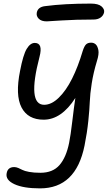

<svg xmlns="http://www.w3.org/2000/svg" viewBox="-20 -791 615 1070"><path d="M240.2 -671.9Q210.4 -671.9 195.8 -686.8Q181.2 -701.7 185.1 -721.2Q191.4 -752 231 -756.8Q338.4 -771 485.8 -771Q527.8 -771 545.7 -755.4Q563.5 -739.7 560.1 -722.2Q556.2 -704.1 540.5 -693.1Q524.9 -682.1 501 -682.1Q402.8 -682.1 322.5 -677Q242.2 -671.9 240.2 -671.9ZM203.1 258.8Q110.8 258.8 60.3 235.4Q9.8 211.9 17.1 174.8Q22.9 140.1 59.1 140.1Q69.8 140.1 81.8 145Q93.8 149.9 105 156Q116.2 162.1 142.3 167Q168.5 171.9 205.1 171.9Q274.4 171.9 311.8 128.7Q349.1 85.4 365.2 4.9Q373.5 -35.2 382.8 -114.5Q392.1 -193.8 399.9 -245.1Q322.3 -124 223.1 -124Q135.3 -124 99.9 -192.4Q64.5 -260.7 91.8 -396Q108.9 -485.8 128.9 -518.8Q148.9 -551.8 173.8 -551.8Q220.7 -551.8 200.2 -474.1Q130.4 -207 226.1 -207Q267.1 -207 307.9 -246.8Q348.6 -286.6 381.8 -353Q415 -419.4 440.9 -506.8Q449.7 -534.2 459.7 -543.7Q469.7 -553.2 487.8 -553.2Q502.4 -553.2 512.9 -544.2Q523.4 -535.2 528.1 -512.5Q532.7 -489.7 520 -450.2Q500.5 -385.7 491.2 -326.4Q481.9 -267.1 480.5 -225.6Q479 -184.1 472.2 -117.2Q465.3 -50.3 451.2 20Q403.3 258.8 203.1 258.8Z"/></svg>

Font: Shantell Sans Irregular
Style: Italic
Weight: 400
Italic angle: -11.31°
Designer: Stephen Nixon, Anya Danilova, Shantell Martin
Foundry: Arrow Type
Version: Version 1.006;[9816181b4]